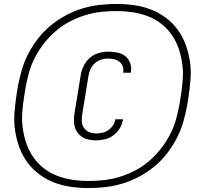

<svg xmlns="http://www.w3.org/2000/svg" viewBox="-20 -827 1040 974"><path d="M429 127Q383 127 338 120.5Q293 114 252.5 98Q212 82 177.5 56Q143 30 118 -4.5Q93 -39 78 -80Q63 -121 56.5 -165Q50 -209 53.5 -255Q57 -301 64 -347L70 -385Q78 -428 90 -470.5Q102 -513 123 -553.5Q144 -594 172.5 -631Q201 -668 237 -697.5Q273 -727 314 -749Q355 -771 398 -784Q441 -797 484.5 -802Q528 -807 571 -807Q617 -807 662 -800.5Q707 -794 747.5 -778Q788 -762 822.5 -736Q857 -710 882 -675.5Q907 -641 922 -600Q937 -559 943.5 -515Q950 -471 946.5 -425Q943 -379 936 -333L930 -295Q922 -252 910 -209.5Q898 -167 877 -126.5Q856 -86 827.5 -49Q799 -12 763 17.5Q727 47 686 69Q645 91 602 104Q559 117 515.5 122Q472 127 429 127ZM430 91Q469 91 509 86.5Q549 82 589 69.5Q629 57 667 37Q705 17 737.5 -11Q770 -39 796.5 -73Q823 -107 842.5 -144.5Q862 -182 873 -221.5Q884 -261 891 -301L897 -339Q904 -381 907 -422.5Q910 -464 904.5 -504Q899 -544 886 -581.5Q873 -619 851 -650.5Q829 -682 798.5 -706Q768 -730 730.5 -744.5Q693 -759 652.5 -765Q612 -771 570 -771Q531 -771 491 -766.5Q451 -762 411 -749.5Q371 -737 333 -717Q295 -697 262.5 -669Q230 -641 203.5 -607Q177 -573 157.5 -535.5Q138 -498 127 -458.5Q116 -419 109 -379L103 -341Q96 -299 93 -257.5Q90 -216 95.5 -176Q101 -136 114 -98.5Q127 -61 149 -29.5Q171 2 201.5 26Q232 50 269.5 64.5Q307 79 347.5 85Q388 91 430 91ZM466 -115Q448 -115 430.5 -118.5Q413 -122 399 -130.5Q385 -139 374.5 -152.5Q364 -166 359.5 -182.5Q355 -199 355 -217Q355 -235 358 -253L390 -449Q394 -472 406 -495.5Q418 -519 438 -535.5Q458 -552 482.5 -558.5Q507 -565 531 -565Q554 -565 577 -560Q600 -555 616.5 -541.5Q633 -528 640.5 -506.5Q648 -485 644 -462V-458H605V-460Q608 -476 602.5 -490.5Q597 -505 585.5 -514Q574 -523 559 -526.5Q544 -530 528 -530Q510 -530 493 -524.5Q476 -519 461.5 -506.5Q447 -494 439.5 -477Q432 -460 429 -443L397 -247Q394 -229 395 -210.5Q396 -192 406.5 -177.5Q417 -163 433.5 -156.5Q450 -150 469 -150Q485 -150 501 -154Q517 -158 530.5 -167.5Q544 -177 553.5 -191.5Q563 -206 565 -222H604Q601 -199 588.5 -177.5Q576 -156 556 -141Q536 -126 512.5 -120.5Q489 -115 466 -115Z"/></svg>

Font: Iosevka Aile XLt Obl
Style: Regular
Weight: 200
Italic angle: -9°
Designer: Belleve Invis
Foundry: Belleve Invis
Version: Version 31.1.0; ttfautohint (v1.8.4)